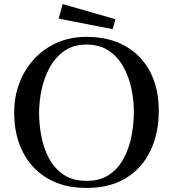

<svg xmlns="http://www.w3.org/2000/svg" viewBox="-20 -924 860 948"><path d="M641 -372Q641 -427 629 -485Q617 -543 590 -592.5Q563 -642 518 -673Q473 -704 407 -704Q342 -704 297 -672Q252 -640 224.5 -589Q197 -538 185 -479.5Q173 -421 173 -367Q173 -311 184 -252Q195 -193 221.5 -143Q248 -93 293.5 -62Q339 -31 407 -31Q476 -31 521 -62.5Q566 -94 592.5 -145Q619 -196 630 -256Q641 -316 641 -372ZM764 -377Q764 -266 723 -180Q682 -94 602.5 -45Q523 4 407 4Q295 4 215 -43Q135 -90 92.5 -174Q50 -258 50 -368Q50 -446 75.5 -513.5Q101 -581 148.5 -632.5Q196 -684 261.5 -713Q327 -742 407 -742Q519 -742 599 -696.5Q679 -651 721.5 -569Q764 -487 764 -377ZM550 -829 536 -780 270 -832 289 -904Z"/></svg>

Font: Kaisei Decol Medium
Style: Regular
Weight: 500
Designer: Font-Kai, 金井和夫
Foundry: KAZUO KANAI
Version: Version 5.003